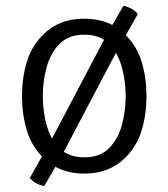

<svg xmlns="http://www.w3.org/2000/svg" viewBox="-20 -564 559 637"><path d="M466 -245Q466 -186 450.5 -133Q435 -80 396 -41Q370 -15 336 -1.5Q302 12 259 12Q217 12 183.2 -1.5Q149.5 -15 123 -41Q84 -80 68.5 -133Q53 -186 53 -245Q53 -304.5 68.5 -357.2Q84 -410 123 -449Q149.5 -475.5 183.2 -488.8Q217 -502 259 -502Q302 -502 336 -488.8Q370 -475.5 396 -449Q435 -410 450.5 -357.2Q466 -304.5 466 -245ZM122 -245Q122 -195.5 134.8 -148.8Q147.5 -102 177.8 -72Q208 -42 260 -42Q311.5 -42 341.5 -72Q371.5 -102 384.2 -148.8Q397 -195.5 397 -245Q397 -294.5 384.2 -341.2Q371.5 -388 341.5 -418.5Q311.5 -449 260 -449Q208 -449 177.8 -418.5Q147.5 -388 134.8 -341.2Q122 -294.5 122 -245ZM333 -447 389 -544Q401 -543.5 416 -535.2Q431 -527 437 -517L371 -401L183 -44L127 53Q115 52 100 43.8Q85 35.5 79 26L145 -90Z"/></svg>

Font: Signika Negative Light Light
Style: Regular
Weight: 300
Version: Version 2.001